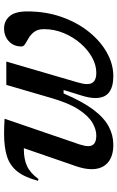

<svg xmlns="http://www.w3.org/2000/svg" viewBox="163 -728 576 942"><g transform="rotate(-90 451.0 -257.0)"><path d="M505.5 -514H620L517.5 -163Q509.5 -135.5 509.5 -118.5Q509.5 -93.5 523.8 -83Q538 -72.5 565 -72.5Q603 -72.5 640.8 -93.5Q678.5 -114.5 709.8 -150.8Q741 -187 760 -233Q779 -279 779 -329Q779 -359 766.2 -376.2Q753.5 -393.5 736.5 -403.5Q719.5 -413.5 706.8 -421.2Q694 -429 694 -439.5Q694 -477.5 719.2 -501.2Q744.5 -525 782 -525Q819.5 -525 842.8 -497.5Q866 -470 866 -411.5Q866 -320 838.8 -242.8Q811.5 -165.5 765.5 -108.5Q719.5 -51.5 663.2 -20.2Q607 11 548.5 11Q496.5 11 468.8 -10Q441 -31 441 -77.5Q441 -106.5 453.5 -145.5L480.5 -233H463.5Q424.5 -141 384.5 -87.8Q344.5 -34.5 301.8 -11.8Q259 11 212 11Q154 11 123 -17Q92 -45 92 -95.5Q92 -129.5 106.5 -171.5L195 -428H190Q141.5 -428 107.5 -412.5Q73.5 -397 43.5 -356L35 -359Q52.5 -424.5 81.2 -460.5Q110 -496.5 155 -510.8Q200 -525 265.5 -525Q300 -525 339.5 -522.5L213.5 -155Q205 -128.5 205 -111.5Q205 -72.5 257 -72.5Q287.5 -72.5 320.5 -92Q353.5 -111.5 384.5 -158.8Q415.5 -206 440 -289.5Z"/></g></svg>

Font: Newsreader Caption Medium
Style: Italic
Weight: 500
Italic angle: -17°
Designer: Hugues Gentile
Foundry: Production Type
Version: Version 1.001